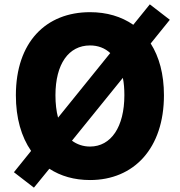

<svg xmlns="http://www.w3.org/2000/svg" viewBox="-20 -814 826 883"><path d="M545 -456C550 -432 552 -405 552 -376C552 -231 491 -140 394 -140C362 -140 334 -150 311 -167ZM247 -273C239 -303 235 -338 235 -376C235 -520 296 -605 394 -605C431 -605 462 -593 487 -570ZM761 -723 669 -794 593 -700C538 -738 471 -758 394 -758C191 -758 53 -620 53 -376C53 -271 78 -185 123 -120L44 -22L136 49L207 -38C259 -4 322 14 394 14C596 14 734 -132 734 -376C734 -473 712 -553 673 -614Z"/></svg>

Font: Noto Sans CJK JP Black
Style: Regular
Weight: 900
Designer: Ryoko NISHIZUKA (kana & ideographs); Paul D. Hunt (Latin, Greek & Cyrillic); Wenlong ZHANG (bopomofo); Sandoll Communica
Foundry: Adobe Systems Incorporated
Version: Version 1.004;PS 1.004;hotconv 1.0.82;makeotf.lib2.5.63406